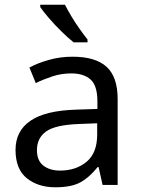

<svg xmlns="http://www.w3.org/2000/svg" viewBox="-20 -786 601 816"><path d="M288 -545Q386 -545 433 -502Q480 -459 480 -365V0H416L399 -76H395Q360 -32 321.5 -11Q283 10 215 10Q142 10 94 -28.5Q46 -67 46 -149Q46 -229 109 -272.5Q172 -316 303 -320L394 -323V-355Q394 -422 365 -448Q336 -474 283 -474Q241 -474 203 -461.5Q165 -449 132 -433L105 -499Q140 -518 188 -531.5Q236 -545 288 -545ZM314 -259Q214 -255 175.5 -227Q137 -199 137 -148Q137 -103 164.5 -82Q192 -61 235 -61Q303 -61 348 -98.5Q393 -136 393 -214V-262ZM256 -766Q267 -744 283.5 -716.5Q300 -689 318.5 -663Q337 -637 352 -618V-606H293Q270 -624 241 -652.5Q212 -681 187.5 -709.5Q163 -738 151 -756V-766Z"/></svg>

Font: Noto Sans Zanabazar Square
Style: Regular
Weight: 400
Version: Version 2.005; ttfautohint (v1.8.4.7-5d5b)